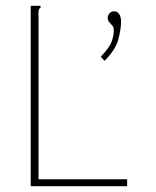

<svg xmlns="http://www.w3.org/2000/svg" viewBox="-20 -643 540 663"><path d="M86 -623H120V-616Q115 -614 113.5 -607.5Q112 -601 113 -584V-24H419V0H86ZM341 -433 328 -447Q359 -480 366 -500.5Q373 -521 373 -538Q373 -549 368 -554.5Q363 -560 357.5 -566Q352 -572 352 -581Q352 -590 358 -597Q364 -604 374 -604Q385 -604 391.5 -594.5Q398 -585 398 -569Q398 -542 388.5 -506.5Q379 -471 341 -433Z"/></svg>

Font: Inconsolata ExtraLight
Style: Regular
Weight: 200
Monospace: yes
Designer: Raph Levien, Cyreal, Brenton Simpson
Foundry: Raph Levien, Cyreal, Google
Version: Version 3.001; ttfautohint (v1.8.2.53-6de2)